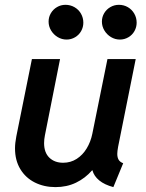

<svg xmlns="http://www.w3.org/2000/svg" viewBox="-20 -765 602 793"><path d="M42 -152.3Q42 -173.8 47.4 -201.7L111.8 -521H228L165.5 -206.1Q162.1 -189.5 162.1 -173.8Q162.1 -134.8 183.8 -113.8Q205.6 -92.8 240.7 -92.8Q272 -92.8 296.9 -108.9Q321.8 -125 338.1 -152.1Q354.5 -179.2 361.3 -212.4L423.8 -521H540.5L467.8 -158.7Q464.4 -140.1 464.4 -129.4Q464.4 -114.7 470 -105.2Q475.6 -95.7 488.8 -90.8L448.2 7.8Q411.6 -2 389.9 -19.8Q368.2 -37.6 361.8 -61.5H360.4Q332 -28.8 293.9 -10.5Q255.9 7.8 209 7.8Q162.1 7.8 124 -11.2Q85.9 -30.3 64 -66.4Q42 -102.5 42 -152.3ZM400.9 -675.8Q400.9 -694.8 410.4 -710.7Q419.9 -726.6 436 -735.8Q452.1 -745.1 471.2 -745.1Q491.2 -745.1 508.1 -735.4Q524.9 -725.6 534.7 -708.5Q544.4 -691.4 544.4 -671.4Q544.4 -652.8 535.4 -636.7Q526.4 -620.6 510.3 -611.1Q494.1 -601.6 475.1 -601.6Q455.6 -601.6 438.5 -611.8Q421.4 -622.1 411.1 -639.2Q400.9 -656.2 400.9 -675.8ZM180.7 -675.8Q180.7 -694.8 190.2 -710.7Q199.7 -726.6 215.6 -735.8Q231.4 -745.1 250.5 -745.1Q270.5 -745.1 287.6 -735.4Q304.7 -725.6 314.5 -708.5Q324.2 -691.4 324.2 -671.4Q324.2 -652.8 315.2 -636.7Q306.2 -620.6 290 -611.1Q273.9 -601.6 254.9 -601.6Q235.4 -601.6 218.3 -611.8Q201.2 -622.1 190.9 -639.2Q180.7 -656.2 180.7 -675.8Z"/></svg>

Font: Reddit Sans Vanilla SemiBold
Style: Italic
Weight: 600
Italic angle: -11.25°
Designer: Stephen Hutchings
Version: Version 1.013